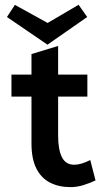

<svg xmlns="http://www.w3.org/2000/svg" viewBox="-20 -757 442 796"><path d="M272.5 18.8Q223.8 18.8 187.1 -0.1Q150.5 -19 130.5 -59Q110.5 -99 110.5 -162.5V-356.5H27.5V-447.8H110.5V-532.8L221 -566.5V-447.8H342.2V-356.5H221V-194.5Q221 -137.2 236.6 -105.6Q252.2 -74 288 -74Q316 -74 354.2 -93.5L376 -9Q352.8 2 326 10.4Q299.2 18.8 272.5 18.8ZM176.8 -571.8 8.8 -686.5 41.8 -736.8 177.5 -661.8 305.8 -737.2 341.5 -686.5Z"/></svg>

Font: Podkova VF Beta
Style: Regular
Weight: 400
Designer: Ilya Yudin
Foundry: Cyreal (www.cyreal.org)
Version: Version 2.100